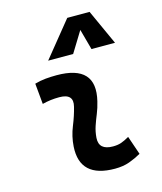

<svg xmlns="http://www.w3.org/2000/svg" viewBox="-119 -882 823 978"><g transform="rotate(-15 293.0 -392.5)"><path d="M471.7 -129.4 505.4 -31.2Q475.6 -14.2 442.4 -2.2Q409.2 9.8 366.2 9.8Q180.7 9.8 190.9 -153.3Q194.3 -206.5 214.4 -255.9Q234.4 -305.2 245.1 -349.1Q262.2 -415.5 184.6 -415.5Q138.2 -415.5 95.2 -404.3L85 -513.7Q113.8 -522 142.6 -524.7Q171.4 -527.3 200.2 -527.3Q411.6 -527.3 367.2 -345.2Q359.4 -312 347.7 -283.4Q335.9 -254.9 326.4 -226.8Q316.9 -198.7 314.5 -166.5Q310.1 -102.5 385.3 -102.5Q409.7 -102.5 428 -108.6Q446.3 -114.7 471.7 -129.4ZM446.8 -795.4 531.2 -609.9H407.2L377.4 -718.8L310.5 -609.9H178.7L329.1 -795.4Z"/></g></svg>

Font: Cascadia Code PL SemiBold
Style: Italic
Weight: 600
Italic angle: -10°
Monospace: yes
Designer: Aaron Bell
Foundry: Saja Typeworks
Version: Version 2404.023; ttfautohint (v1.8.4)